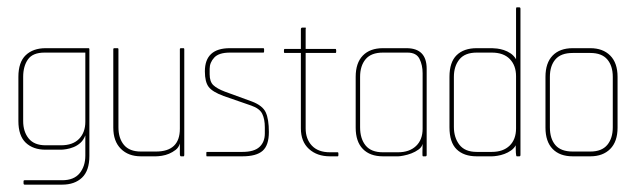

<svg xmlns="http://www.w3.org/2000/svg" viewBox="-20 -425 1733 522"><path d="M149 77H47Q44 77 44 73V68Q44 65 47 65H149Q181 65 196.5 46Q212 27 212 -2V-57Q207 -44 198.5 -36.5Q190 -29 180 -25Q170 -21 160.5 -19.5Q151 -18 146 -18H104Q70 -18 50 -37Q30 -56 30 -96V-216Q30 -256 50 -275Q70 -294 104 -294H221Q223 -294 223 -291V-1Q223 39 203 58Q183 77 149 77ZM101 -282Q69 -282 56 -263.5Q43 -245 43 -216V-96Q43 -67 58 -48.5Q73 -30 104 -30H146Q178 -30 195 -47.5Q212 -65 212 -94V-282Z M479 0H472Q469 0 469 -7V-35Q466 -24 457.5 -17.5Q449 -11 439.5 -7Q430 -3 420 -1.5Q410 0 404 0H363Q329 0 308.5 -20.5Q288 -41 288 -78V-291Q288 -294 291 -294H300Q302 -294 302 -291V-79Q302 -49 317 -31Q332 -13 363 -13H404Q469 -13 469 -75V-291Q469 -294 472 -294H479Q481 -294 481 -291V-4Q481 0 479 0Z M639 0H542Q541 0 541 -3V-9Q541 -12 542 -12H639Q671 -12 685.5 -25.5Q700 -39 700 -62V-79Q700 -101 693 -115.5Q686 -130 663 -138L588 -164Q558 -175 547.5 -188.5Q537 -202 537 -231Q537 -294 605 -294H696Q698 -294 698 -291V-285Q698 -282 696 -282H605Q575 -282 562.5 -268.5Q550 -255 550 -238V-223Q550 -203 560 -193.5Q570 -184 591 -176L665 -149Q694 -138 702.5 -119.5Q711 -101 711 -66Q711 -30 694 -15Q677 0 639 0Z M898 0H877Q842 0 820 -20Q798 -40 798 -76V-281H754Q752 -281 752 -284V-288Q752 -292 754 -292H798V-345Q798 -350 802 -350H810Q812 -350 811.5 -348.5Q811 -347 811 -345V-292H892Q894 -292 894 -288V-284Q894 -281 892 -281H811V-76Q811 -47 828 -29Q845 -11 877 -11H898Q900 -11 900 -8V-3Q900 0 898 0Z M1137 0H1130Q1128 0 1128.5 -11.5Q1129 -23 1129 -34Q1127 -25 1118 -18.5Q1109 -12 1098.5 -8Q1088 -4 1077.5 -2Q1067 0 1063 0H1021Q986 0 966.5 -20Q947 -40 947 -78V-216Q947 -254 966.5 -274Q986 -294 1021 -294H1085Q1140 -294 1140 -238V-4Q1140 0 1137 0ZM1088 -282H1021Q989 -282 974 -264Q959 -246 959 -216V-79Q959 -48 974 -29.5Q989 -11 1021 -11H1062Q1093 -11 1111 -28Q1129 -45 1129 -75V-226Q1129 -248 1120.5 -265Q1112 -282 1088 -282Z M1392 0H1385Q1383 0 1382.5 -10Q1382 -20 1382 -30Q1378 -22 1369.5 -16Q1361 -10 1351.5 -6.5Q1342 -3 1332.5 -1.5Q1323 0 1318 0H1276Q1241 0 1221.5 -19Q1202 -38 1202 -79V-216Q1202 -256 1221.5 -275Q1241 -294 1276 -294H1318Q1323 -294 1331.5 -293Q1340 -292 1349.5 -289Q1359 -286 1368 -280Q1377 -274 1383 -264V-401Q1383 -405 1385 -405H1392Q1395 -405 1395 -401V-4Q1395 0 1392 0ZM1383 -218Q1383 -247 1366 -264.5Q1349 -282 1317 -282H1276Q1244 -282 1229 -263.5Q1214 -245 1214 -216V-80Q1214 -51 1229 -31.5Q1244 -12 1276 -12H1317Q1348 -12 1365.5 -29Q1383 -46 1383 -76Z M1585 0H1537Q1502 0 1482.5 -20Q1463 -40 1463 -78V-216Q1463 -254 1482.5 -274Q1502 -294 1537 -294H1585Q1619 -294 1639 -274Q1659 -254 1659 -216V-78Q1659 -40 1639 -20Q1619 0 1585 0ZM1646 -216Q1646 -246 1631 -263.5Q1616 -281 1585 -281H1537Q1505 -281 1490 -263.5Q1475 -246 1475 -216V-79Q1475 -48 1490 -30.5Q1505 -13 1537 -13H1585Q1616 -13 1631 -31Q1646 -49 1646 -79Z"/></svg>

Font: Chathura Thin
Style: Regular
Weight: 250
Designer: Appaji Ambarisha Darbha
Foundry: Aditya Fonts
Version: Version 1.002 2016